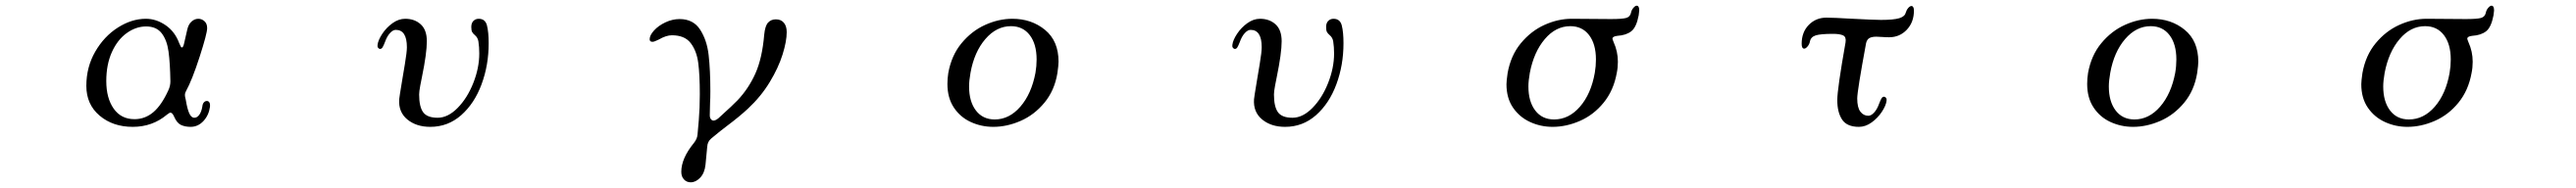

<svg xmlns="http://www.w3.org/2000/svg" viewBox="-20 -446 9040 661"><path d="M492 -380Q528 -380 561 -357.5Q594 -335 609 -294Q615 -279 618 -279Q623 -279 626 -293Q627 -299 637 -341Q641 -360 652 -370Q663 -380 676 -380Q688 -380 697.5 -371.5Q707 -363 707 -347Q707 -328 680.5 -246Q654 -164 633 -126Q629 -119 629 -113Q629 -108 630 -103.5Q631 -99 632 -95Q637 -64 644 -48Q651 -32 662 -32Q672 -32 679.5 -42.5Q687 -53 690 -71Q691 -81 695.5 -86Q700 -91 706 -91Q712 -91 715 -85.5Q718 -80 717 -71Q713 -41 694 -20.5Q675 0 649 0Q630 0 615.5 -6.5Q601 -13 591 -36Q585 -50 578 -50Q575 -50 566 -43Q515 0 446 0Q376 0 329.5 -39.5Q283 -79 283 -144Q283 -210 314 -264Q345 -318 393.5 -349Q442 -380 492 -380ZM452 -27Q489 -27 518 -51.5Q547 -76 571 -129Q578 -144 578 -160Q577 -224 571.5 -264.5Q566 -305 547.5 -329Q529 -353 493 -353Q457 -353 424.5 -329.5Q392 -306 372.5 -262.5Q353 -219 353 -161Q353 -101 379 -64Q405 -27 452 -27Z M1402 -380Q1435 -380 1456.5 -360.5Q1478 -341 1478 -301Q1478 -259 1461 -176Q1459 -167 1455 -145.5Q1451 -124 1451 -114Q1451 -71 1465 -51.5Q1479 -32 1516 -32Q1552 -32 1586 -66.5Q1620 -101 1641 -154Q1662 -207 1662 -258Q1662 -281 1659 -300Q1657 -314 1646 -323Q1640 -328 1637 -333.5Q1634 -339 1634 -351Q1634 -365 1641.5 -372.5Q1649 -380 1660 -380Q1683 -380 1689 -356.5Q1695 -333 1695 -294Q1695 -217 1670 -149.5Q1645 -82 1598.5 -41Q1552 0 1490 0Q1441 0 1409.5 -26Q1378 -52 1381 -97Q1381 -101 1392 -167Q1394 -179 1401 -221Q1408 -263 1408 -280Q1408 -341 1369 -341Q1359 -341 1348.5 -329.5Q1338 -318 1331 -298Q1326 -285 1322.5 -279.5Q1319 -274 1314 -274Q1310 -274 1307 -278Q1304 -282 1305 -288Q1307 -305 1321.5 -327Q1336 -349 1357.5 -364.5Q1379 -380 1402 -380Z M2270 -299Q2275 -299 2282 -302.5Q2289 -306 2292 -307Q2318 -322 2338 -322Q2383 -322 2404 -294.5Q2425 -267 2430.5 -225Q2436 -183 2436 -115Q2436 -66 2432.5 -24Q2429 18 2428 27Q2427 42 2415 57Q2371 111 2371 158Q2371 175 2380.5 185Q2390 195 2404 195Q2422 195 2437.5 178.5Q2453 162 2456 133L2462 70Q2463 52 2476 41Q2512 11 2531 -3Q2575 -36 2605 -64Q2651 -107 2681.5 -157.5Q2712 -208 2726.5 -254.5Q2741 -301 2741 -333Q2741 -354 2731 -366Q2721 -378 2703 -378Q2686 -378 2675.5 -366.5Q2665 -355 2662 -324Q2655 -241 2631 -187.5Q2607 -134 2568 -93Q2555 -79 2501 -30Q2491 -22 2484 -22Q2479 -22 2475 -27Q2471 -32 2471 -41L2472 -85Q2473 -98 2473 -125Q2473 -200 2467 -252.5Q2461 -305 2437 -342Q2413 -379 2365 -379Q2340 -379 2315.5 -367.5Q2291 -356 2275.5 -339Q2260 -322 2260 -308Q2260 -299 2270 -299Z M3305 -151Q3305 -170 3308 -189Q3319 -251 3354.5 -294Q3390 -337 3437.5 -358.5Q3485 -380 3533 -380Q3600 -380 3647.5 -341Q3695 -302 3695 -229Q3695 -217 3691 -189Q3681 -128 3645.5 -85Q3610 -42 3562 -21Q3514 0 3466 0Q3424 0 3387 -17Q3350 -34 3327.5 -68Q3305 -102 3305 -151ZM3614 -190Q3618 -213 3618 -237Q3618 -291 3594 -322.5Q3570 -354 3528 -354Q3477 -354 3438 -308.5Q3399 -263 3386 -190Q3381 -162 3381 -142Q3381 -89 3405 -57.5Q3429 -26 3471 -26Q3522 -26 3561 -71Q3600 -116 3614 -190Z M4402 -380Q4435 -380 4456.5 -360.5Q4478 -341 4478 -301Q4478 -259 4461 -176Q4459 -167 4455 -145.5Q4451 -124 4451 -114Q4451 -71 4465 -51.5Q4479 -32 4516 -32Q4552 -32 4586 -66.5Q4620 -101 4641 -154Q4662 -207 4662 -258Q4662 -281 4659 -300Q4657 -314 4646 -323Q4640 -328 4637 -333.5Q4634 -339 4634 -351Q4634 -365 4641.5 -372.5Q4649 -380 4660 -380Q4683 -380 4689 -356.5Q4695 -333 4695 -294Q4695 -217 4670 -149.5Q4645 -82 4598.5 -41Q4552 0 4490 0Q4441 0 4409.5 -26Q4378 -52 4381 -97Q4381 -101 4392 -167Q4394 -179 4401 -221Q4408 -263 4408 -280Q4408 -341 4369 -341Q4359 -341 4348.5 -329.5Q4338 -318 4331 -298Q4326 -285 4322.5 -279.5Q4319 -274 4314 -274Q4310 -274 4307 -278Q4304 -282 4305 -288Q4307 -305 4321.5 -327Q4336 -349 4357.5 -364.5Q4379 -380 4402 -380Z M5496 -380 5634 -379Q5674 -379 5687.5 -383Q5701 -387 5704 -401Q5706 -411 5712.5 -418.5Q5719 -426 5724 -426Q5733 -426 5733 -409Q5733 -406 5731 -392Q5723 -350 5705 -336Q5687 -322 5656 -320Q5639 -318 5639 -310Q5639 -308 5643 -298Q5658 -265 5658 -229Q5658 -208 5654 -189Q5643 -128 5608 -85Q5573 -42 5525 -21Q5477 0 5429 0Q5387 0 5350 -17Q5313 -34 5290 -67.5Q5267 -101 5267 -150Q5267 -161 5271 -189Q5282 -251 5317.5 -294Q5353 -337 5400.5 -358.5Q5448 -380 5496 -380ZM5344 -142Q5344 -89 5368 -57.5Q5392 -26 5434 -26Q5486 -26 5525 -71Q5564 -116 5577 -190Q5581 -213 5581 -237Q5581 -291 5557 -322.5Q5533 -354 5491 -354Q5440 -354 5401.5 -308.5Q5363 -263 5349 -190Q5344 -162 5344 -142Z M6428 -94Q6428 -133 6457 -297Q6460 -316 6448.5 -321.5Q6437 -327 6413 -327Q6369 -327 6352 -321.5Q6335 -316 6332 -300Q6330 -290 6323.5 -282.5Q6317 -275 6312 -275Q6303 -275 6303 -292Q6303 -333 6328 -358.5Q6353 -384 6390 -384Q6407 -384 6425.5 -383Q6444 -382 6462 -381Q6557 -376 6581 -376Q6626 -376 6645.5 -382Q6665 -388 6668 -401Q6671 -411 6677 -418Q6683 -425 6689 -425Q6692 -425 6694.5 -421Q6697 -417 6697 -409Q6697 -368 6672 -341.5Q6647 -315 6610 -315Q6597 -315 6585.5 -316Q6574 -317 6565 -317Q6549 -317 6540.5 -312Q6532 -307 6529 -294Q6498 -126 6498 -100Q6498 -68 6509 -53.5Q6520 -39 6537 -39Q6547 -39 6557.5 -50.5Q6568 -62 6575 -82Q6580 -95 6583.5 -100.5Q6587 -106 6592 -106Q6596 -106 6599 -102Q6602 -98 6601 -92Q6599 -75 6584.5 -53Q6570 -31 6548.5 -15.5Q6527 0 6504 0Q6462 0 6445 -25.5Q6428 -51 6428 -94Z M7305 -151Q7305 -170 7308 -189Q7319 -251 7354.5 -294Q7390 -337 7437.5 -358.5Q7485 -380 7533 -380Q7600 -380 7647.5 -341Q7695 -302 7695 -229Q7695 -217 7691 -189Q7681 -128 7645.5 -85Q7610 -42 7562 -21Q7514 0 7466 0Q7424 0 7387 -17Q7350 -34 7327.5 -68Q7305 -102 7305 -151ZM7614 -190Q7618 -213 7618 -237Q7618 -291 7594 -322.5Q7570 -354 7528 -354Q7477 -354 7438 -308.5Q7399 -263 7386 -190Q7381 -162 7381 -142Q7381 -89 7405 -57.5Q7429 -26 7471 -26Q7522 -26 7561 -71Q7600 -116 7614 -190Z M8496 -380 8634 -379Q8674 -379 8687.5 -383Q8701 -387 8704 -401Q8706 -411 8712.5 -418.5Q8719 -426 8724 -426Q8733 -426 8733 -409Q8733 -406 8731 -392Q8723 -350 8705 -336Q8687 -322 8656 -320Q8639 -318 8639 -310Q8639 -308 8643 -298Q8658 -265 8658 -229Q8658 -208 8654 -189Q8643 -128 8608 -85Q8573 -42 8525 -21Q8477 0 8429 0Q8387 0 8350 -17Q8313 -34 8290 -67.5Q8267 -101 8267 -150Q8267 -161 8271 -189Q8282 -251 8317.5 -294Q8353 -337 8400.5 -358.5Q8448 -380 8496 -380ZM8344 -142Q8344 -89 8368 -57.5Q8392 -26 8434 -26Q8486 -26 8525 -71Q8564 -116 8577 -190Q8581 -213 8581 -237Q8581 -291 8557 -322.5Q8533 -354 8491 -354Q8440 -354 8401.5 -308.5Q8363 -263 8349 -190Q8344 -162 8344 -142Z"/></svg>

Font: Hina Mincho
Style: Regular
Weight: 400
Designer: satsuyako
Foundry: satsuyako
Version: Version 1.100